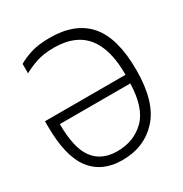

<svg xmlns="http://www.w3.org/2000/svg" viewBox="-171 -853 942 991"><g transform="rotate(-30 300.0 -357.5)"><path d="M569 -358Q569 -548 492.5 -636.5Q416 -725 264 -725Q195 -725 149 -710Q103 -695 76 -678V-622Q108 -640 151 -655Q194 -670 258 -670Q510 -670 508 -364H28V-335Q28 -155 91.5 -72.5Q155 10 275 10Q407 10 488 -79.5Q569 -169 569 -358ZM87 -313H507Q503 -169 438.5 -106Q374 -43 275 -43Q182 -43 134.5 -106.5Q87 -170 87 -313Z"/></g></svg>

Font: Noto Sans Mono UI Light
Style: Regular
Weight: 300
Designer: Monotype Design team
Foundry: Monotype Imaging Inc.
Version: 1.000